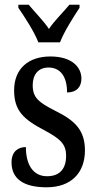

<svg xmlns="http://www.w3.org/2000/svg" viewBox="-20 -786 410 816"><path d="M143 -606H235C252 -651 293 -715 318 -753V-766H275C249 -734 212 -699 188 -663C164 -699 128 -734 102 -766H58V-753C84 -715 126 -651 143 -606ZM178 10C282 10 341 -51 341 -147C341 -233 298 -274 215 -315C144 -351 119 -371 119 -424C119 -469 143 -499 186 -499C235 -499 265 -463 265 -393C305 -393 326 -416 326 -452C326 -502 284 -546 194 -546C102 -546 40 -495 40 -402C40 -316 79 -279 171 -231C238 -195 261 -172 261 -124C261 -70 235 -37 180 -37C120 -37 90 -87 90 -161C58 -161 29 -143 29 -96C29 -26 80 10 178 10Z"/></svg>

Font: Noto Serif Khmer ExtraCondensed Medium
Style: Regular
Weight: 500
Width: 2
Designer: Danh Hong and the Monotype Design Team
Foundry: Monotype Imaging Inc.
Version: Version 2.004